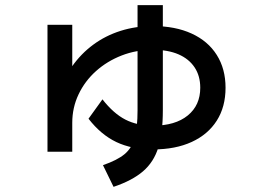

<svg xmlns="http://www.w3.org/2000/svg" viewBox="-20 -646 1040 744"><path d="M164 -58V-550H260V-278H206Q225 -340 259.5 -389Q294 -438 341.5 -473Q389 -508 447.5 -526.5Q506 -545 573 -545Q659 -545 722.5 -516Q786 -487 820 -433Q854 -379 854 -306Q854 -232 820 -178.5Q786 -125 723 -96Q660 -67 573 -67Q491 -67 431 -95.5Q371 -124 323 -186L377 -261Q420 -206 466 -182.5Q512 -159 573 -159Q659 -159 707.5 -198.5Q756 -238 756 -306Q756 -352 734 -385Q712 -418 671.5 -435.5Q631 -453 573 -453Q508 -453 451.5 -431Q395 -409 352 -370.5Q309 -332 284.5 -280.5Q260 -229 260 -170V-58ZM379 -6Q434 -25 462.5 -48.5Q491 -72 502 -112Q513 -152 513 -218V-626H611V-218Q611 -131 593.5 -74.5Q576 -18 534 18Q492 54 420 78Z"/></svg>

Font: M PLUS 1 Code Medium
Style: Regular
Weight: 500
Designer: Coji Morishita
Foundry: UNDERFOREST DESIGN
Version: Version 1.002